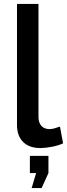

<svg xmlns="http://www.w3.org/2000/svg" viewBox="-20 -750 343 983"><path d="M142 213 165 136H133V48H228V136L193 213ZM67 -730H177V-151Q177 -122 192 -105.5Q207 -89 234 -89Q245 -89 259.5 -93Q274 -97 287 -102L303 -16Q279 -5 246 1.5Q213 8 187 8Q130 8 98.5 -23Q67 -54 67 -111Z"/></svg>

Font: Oxford Sans SemiBold
Style: Regular
Weight: 600
Designer: Matt McInerney, Pablo Impallari, Rodrigo Fuenzalida
Foundry: Matt McInerney, Pablo Impallari, Rodrigo Fuenzalida
Version: Version 3.000g; ttfautohint (v1.5) -l 8 -r 28 -G 28 -x 14 -D